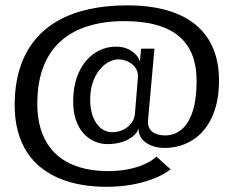

<svg xmlns="http://www.w3.org/2000/svg" viewBox="-20 -696 902 726"><path d="M380.8 10.3Q433.7 10.3 475.6 2.7Q517.5 -4.9 548 -15.7Q578.6 -26.4 597.9 -37.8Q617.2 -49.1 625 -55.8L571.2 -104.1Q568.7 -100.8 556.7 -91.9Q544.7 -83 522.1 -73.2Q499.5 -63.4 466.1 -56.2Q432.8 -49.1 386.9 -49.1Q343 -49.1 302.9 -57.9Q262.8 -66.8 229.3 -85.7Q195.8 -104.6 171.5 -135.1Q147.2 -165.6 133.8 -208.8Q120.4 -252 121.1 -308.8Q121.9 -388.9 145.3 -446.7Q168.6 -504.6 211.7 -542.2Q254.7 -579.8 314.9 -597.9Q375.1 -616.1 449.9 -616.1Q520.5 -616.1 572.6 -601.3Q624.6 -586.6 658.5 -557.2Q692.4 -527.8 708.3 -484.5Q724.3 -441.2 723.4 -383.4Q722.6 -315.2 707.2 -270.9Q691.8 -226.6 665.3 -205.3Q638.9 -184 604.6 -184Q586 -184 570.3 -189.7Q554.6 -195.4 546.3 -208.3Q538.1 -221.2 539.9 -243.1L564 -512H513.7L508.6 -461.3Q508 -471.6 497.4 -485.3Q486.8 -499 466.6 -509.4Q446.3 -519.7 417.3 -519.7Q387.6 -519.7 358.9 -506.8Q330.2 -493.9 307.4 -468.3Q284.6 -442.6 270.9 -404.5Q257.3 -366.4 256.7 -315.9Q256.2 -274.7 266.6 -243.7Q276.9 -212.7 295.2 -192.3Q313.5 -171.9 337 -161.5Q360.5 -151.1 386.1 -151.1Q416.7 -151.1 441.6 -159.1Q466.6 -167.1 482.9 -180.7Q499.3 -194.2 504.5 -211.3Q503.1 -196 509.6 -182.2Q516.2 -168.4 529.9 -158.1Q543.5 -147.9 562 -142.2Q580.4 -136.6 602.7 -136.6Q633 -136.6 662.5 -145.4Q691.9 -154.3 717.9 -173Q743.9 -191.6 763.8 -221.1Q783.8 -250.6 795.6 -291.5Q807.5 -332.4 808.1 -385.9Q809.1 -455.2 787.7 -508.9Q766.2 -562.6 722.9 -599.9Q679.5 -637.2 613.6 -656.4Q547.8 -675.7 460.3 -675.7Q382.6 -675.7 317.2 -661.4Q251.8 -647.2 199.8 -618Q147.9 -588.8 111.6 -544.4Q75.3 -500 55.8 -440.1Q36.4 -380.2 35.5 -304.3Q34.9 -246.6 47.3 -200.7Q59.6 -154.8 82.6 -119.8Q105.6 -84.7 137.6 -60.1Q169.6 -35.5 208.2 -19.9Q246.8 -4.3 290.7 3Q334.5 10.3 380.8 10.3ZM403.1 -196.2Q386.1 -196.2 370.9 -204.9Q355.7 -213.6 344.5 -229.8Q333.2 -246 327 -269.2Q320.8 -292.4 321 -321.3Q321.2 -355.8 330.6 -383.6Q340 -411.4 355.7 -431.1Q371.4 -450.8 390.1 -461.1Q408.9 -471.4 427.2 -471.4Q445.3 -471.4 462.7 -463.6Q480.1 -455.7 491.2 -441.1Q502.3 -426.5 501.7 -405.8L489.9 -262.2Q485.8 -234 461.5 -215.1Q437.3 -196.2 403.1 -196.2Z"/></svg>

Font: Anybody Thin
Style: Regular
Weight: 100
Designer: Tyler Finck
Foundry: Etcetera Type Company
Version: Version 1.114;gftools[0.9.25]